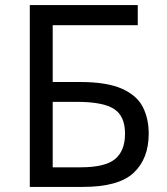

<svg xmlns="http://www.w3.org/2000/svg" viewBox="-20 -734 655 754"><path d="M97 0V-714H521V-635H187V-412H293Q400 -412 459 -385.5Q518 -359 541 -313.5Q564 -268 564 -209Q564 -111 505 -55.5Q446 0 306 0ZM297 -77Q393 -77 432 -109.5Q471 -142 471 -209Q471 -278 428 -306Q385 -334 282 -334H187V-77Z"/></svg>

Font: Go Noto Current
Style: Regular
Weight: 400
Designer: Monotype Design Team
Foundry: Monotype Imaging Inc.
Version: Version 2.007; ttfautohint (v1.8) -l 8 -r 50 -G 200 -x 14 -D